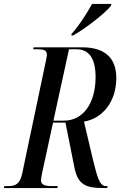

<svg xmlns="http://www.w3.org/2000/svg" viewBox="-49 -954 621 974"><path d="M314 -782 313 -774H322C387 -811 486 -888 514 -925L516 -934H418C390 -883 350 -821 314 -782ZM-29 0H242L244 -10H211C178 -10 159 -18 159 -38C159 -48 161 -59 165 -78L220 -332H283L329 -102C347 -15 389 0 477 0H495L497 -10H488C456 -10 444 -58 424 -138L377 -337C472 -353 541 -439 541 -558C541 -661 482 -714 367 -714H122L119 -704H141C171 -704 189 -700 189 -677C189 -671 187 -660 183 -641L63 -71C52 -20 28 -10 -7 -10H-27ZM276 -342H222L301 -704H341C414 -704 436 -637 436 -565C436 -425 369 -342 276 -342Z"/></svg>

Font: Noto Serif Display ExtraCondensed Medium
Style: Italic
Weight: 500
Width: 2
Italic angle: -12°
Designer: Monotype Design Team
Foundry: Monotype Imaging Inc.
Version: Version 2.009